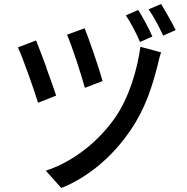

<svg xmlns="http://www.w3.org/2000/svg" viewBox="-20 -879 940 964"><path d="M862 -728C844 -765 810 -824 789 -859L726 -832C751 -797 781 -741 799 -700L862 -728ZM745 -696C729 -734 696 -794 674 -829L612 -802C635 -767 666 -710 683 -668L745 -696ZM495 -472C479 -532 425 -689 405 -737L317 -705C328 -679 344 -634 360 -586L364 -575C381 -523 398 -469 406 -438L495 -472ZM262 -399C252 -429 236 -474 219 -521L215 -532L212 -543C192 -596 173 -647 161 -676L70 -641C81 -618 101 -567 120 -513L124 -502C143 -448 162 -394 171 -363L262 -399ZM635 -225C710 -333 745 -448 771 -550C776 -569 781 -596 789 -616L685 -644C669 -529 629 -389 555 -284C464 -156 336 -63 210 -22L288 65C416 14 543 -88 635 -225Z"/></svg>

Font: Glow Sans SC Condensed Medium
Style: Regular
Weight: 600
Width: 3
Designer: Ryoko NISHIZUKA (kana, bopomofo & ideographs); Paul D. Hunt (Latin, Greek & Cyrillic); Sandoll Communications, Soo-young
Version: Version 0.93